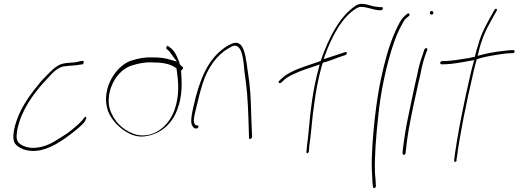

<svg xmlns="http://www.w3.org/2000/svg" viewBox="-20 -766 2700 1000"><path d="M54 -26C64 -3 101 18 144 20C213 24 281 -17 339 -60C369 -83 407 -112 423 -135C430 -149 430 -156 428 -157H427C426 -160 419 -155 415 -148C395 -122 363 -96 332 -73C311 -58 287 -45 266 -31C223 -4 152 20 96 -9C73 -22 62 -35 68 -74C69 -90 74 -110 81 -132C110 -222 175 -304 230 -360C256 -390 279 -412 309 -420H310C319 -421 329 -422 336 -423C352 -425 374 -425 388 -428C402 -430 412 -431 413 -432V-433C421 -450 415 -450 401 -448H400C388 -445 384 -443 367 -441C346 -439 329 -439 310 -435C279 -429 253 -404 221 -371C181 -331 129 -264 99 -210C68 -155 38 -69 54 -26Z M560 -355C522 -284 527 -216 550 -171C568 -135 603 -100 635 -81C662 -63 703 -48 747 -58C820 -72 878 -122 905 -200C927 -258 928 -322 925 -368L923 -398C928 -402 938 -411 932 -416L916 -431C914 -438 914 -447 909 -453C901 -478 883 -508 866 -518L856 -526C855 -529 852 -528 849 -524C841 -513 850 -510 854 -506C863 -500 872 -484 881 -472L902 -445L867 -455C839 -464 812 -467 778 -467C738 -469 702 -463 663 -450C622 -437 583 -398 560 -355ZM547 -223C538 -306 590 -400 664 -424C698 -435 735 -443 771 -441C820 -441 866 -436 899 -410L901 -397C909 -342 916 -271 889 -193C856 -102 776 -46 692 -64C637 -79 588 -117 563 -171C555 -186 549 -204 547 -223ZM771 -441Z M985 -200C976 -159 971 -122 983 -109C987 -101 994 -97 998 -97H1005C1009 -97 1012 -100 1013 -105C1014 -110 1013 -113 1009 -113H1002C979 -123 994 -170 1001 -200C1012 -246 1021 -285 1035 -329C1061 -414 1112 -482 1170 -514C1189 -526 1209 -537 1225 -517C1233 -508 1239 -493 1243 -473C1248 -450 1251 -424 1253 -394C1266 -308 1270 -256 1274 -146L1277 -48C1276 -35 1293 -45 1293 -53L1289 -149C1286 -261 1284 -311 1270 -398C1263 -450 1256 -506 1236 -530C1216 -551 1197 -545 1166 -528C1081 -477 1034 -389 1000 -263Z M1431 -340C1430 -337 1432 -333 1438 -333C1440 -333 1443 -334 1444 -335L1460 -350C1471 -360 1487 -370 1507 -379C1545 -398 1594 -413 1633 -426L1645 -430L1641 -415C1607 -292 1596 -177 1587 -77C1585 -49 1578 -8 1577 14L1576 26C1576 28 1576 28 1578 31C1582 37 1588 26 1589 21L1590 9C1590 1 1591 -12 1594 -28C1603 -93 1605 -148 1616 -220C1623 -278 1636 -351 1655 -420C1656 -424 1660 -435 1662 -440C1693 -446 1736 -466 1754 -471L1781 -480C1783 -480 1782 -480 1783 -482C1791 -493 1785 -495 1779 -495L1755 -487C1739 -482 1713 -473 1679 -462L1666 -458L1671 -474C1708 -575 1761 -678 1837 -723C1845 -728 1853 -730 1860 -730C1893 -730 1919 -716 1951 -713H1965C1970 -713 1973 -716 1974 -721C1975 -726 1973 -729 1968 -729H1954C1946 -730 1937 -731 1926 -733C1905 -738 1884 -746 1863 -746C1854 -746 1844 -743 1834 -737C1750 -684 1691 -568 1650 -448C1590 -426 1499 -404 1451 -361L1436 -347C1435 -345 1431 -342 1431 -340Z M1963 -350C1939 -236 1922 -74 1918 24C1915 74 1916 112 1918 141C1919 170 1920 188 1921 195V196L1923 210C1930 216 1935 216 1938 203L1937 192V191C1937 182 1936 165 1933 137C1930 52 1938 -51 1950 -161C1961 -272 1985 -394 2018 -502C2038 -566 2052 -601 2077 -645C2084 -657 2088 -666 2098 -673L2109 -682C2110 -683 2113 -686 2113 -688C2114 -693 2112 -696 2107 -696C2105 -696 2102 -695 2101 -694L2090 -685C2070 -669 2052 -633 2036 -596C2006 -529 1983 -444 1963 -350Z M2219 -700C2218 -695 2221 -690 2227 -690C2233 -690 2236 -692 2237 -698C2238 -703 2234 -709 2229 -709C2224 -709 2220 -706 2219 -700ZM2153 -376C2147 -352 2142 -328 2136 -301C2130 -274 2124 -246 2118 -216L2099 -124C2091 -84 2080 -8 2077 23V34C2077 36 2077 36 2080 39C2086 44 2092 36 2093 30V20L2094 19C2102 -73 2128 -196 2152 -301C2158 -328 2163 -352 2169 -376C2176 -414 2186 -455 2198 -487L2206 -506C2206 -507 2206 -509 2205 -512C2201 -520 2193 -513 2190 -508L2184 -489V-488C2172 -456 2160 -417 2153 -376Z M2273 -440C2272 -436 2275 -431 2279 -431H2287C2340 -431 2395 -444 2439 -451L2450 -453L2446 -440C2441 -423 2437 -406 2432 -386C2396 -232 2361 -59 2345 70C2345 80 2358 79 2358 69V59L2359 58C2376 -72 2410 -236 2445 -386C2450 -408 2455 -430 2461 -450L2463 -457C2486 -465 2510 -471 2534 -475C2565 -480 2611 -489 2641 -489H2650C2655 -489 2659 -492 2660 -496C2661 -502 2659 -505 2654 -505H2645C2640 -505 2626 -504 2604 -501C2560 -497 2511 -487 2478 -478L2468 -475L2471 -488C2489 -567 2510 -608 2543 -668L2567 -710C2572 -720 2561 -724 2556 -716L2532 -673C2500 -615 2484 -584 2463 -508C2459 -497 2457 -482 2453 -470C2443 -469 2435 -467 2424 -464H2423C2386 -458 2332 -448 2289 -448H2282C2278 -448 2274 -444 2273 -440Z"/></svg>

Font: Stray Cat
Style: ExLtCnObl
Weight: 200
Version: Version 1.0